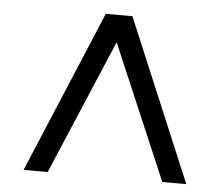

<svg xmlns="http://www.w3.org/2000/svg" viewBox="-45 -913 763 655"><g transform="rotate(5 337.0 -585.5)"><path d="M58.6 -308.1H141.1L336.9 -769.5L533.7 -308.1H615.7L382.8 -862.8H291.5Z"/></g></svg>

Font: Pfont
Style: Regular
Weight: 400
Designer: Damoon Khanjanzadeh
Foundry: pfont
Version: Version 1.000;PS 000.300;hotconv 1.0.88;makeotf.lib2.5.64775